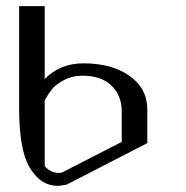

<svg xmlns="http://www.w3.org/2000/svg" viewBox="-20 -603 602 623"><path d="M125 -583V-346.7Q175.8 -397.5 250 -397.5Q343.8 -397.5 400.9 -356.4Q458 -315.4 458 -248V-138.7L196.3 -3.9Q176.8 0 168 0Q110.4 0 75.2 -61.5Q42 -118.2 42 -252.9V-583ZM375 -241.2Q375 -293 341.8 -325.2Q308.6 -357.4 248 -357.4Q213.9 -357.4 187 -342.8Q160.2 -328.1 148.9 -314Q137.7 -299.8 125 -277.3V-63.5Q145.5 -42 169.9 -42Q176.8 -42 180.7 -43L375 -142.6Z"/></svg>

Font: wanta
Style: Medium
Weight: 500
Version: Version 0.91